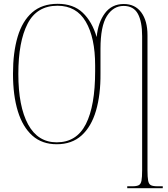

<svg xmlns="http://www.w3.org/2000/svg" viewBox="-20 -745 881 1005"><path d="M646 240V230H674Q695 230 706 224.5Q717 219 720.5 201Q724 183 724 146V-556Q724 -632 701.5 -673Q679 -714 627 -714Q573 -714 539.5 -661Q506 -608 506 -489V-361Q507 -249 482.5 -165.5Q458 -82 407 -36Q356 10 277 10Q200 10 149.5 -35Q99 -80 73.5 -162.5Q48 -245 48 -359Q48 -471 72.5 -553Q97 -635 148.5 -680Q200 -725 282 -725Q364 -725 413 -678.5Q462 -632 486 -551Q493 -627 529 -675.5Q565 -724 628 -724Q687 -724 719.5 -680Q752 -636 752 -561V146Q752 183 755.5 201Q759 219 770 224.5Q781 230 804 230H832V240ZM277 0Q381 0 429.5 -95.5Q478 -191 478 -372V-402Q478 -548 429 -631.5Q380 -715 281 -715Q173 -715 124.5 -621Q76 -527 76 -358Q76 -188 127 -94Q178 0 277 0Z"/></svg>

Font: Noto Serif Display Condensed Thin
Style: Regular
Weight: 100
Width: 3
Designer: Monotype Design Team
Foundry: Monotype Imaging Inc.
Version: Version 2.009